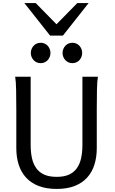

<svg xmlns="http://www.w3.org/2000/svg" viewBox="-20 -1209 743 1241"><path d="M612.8 -712.9Q607.9 -683.6 606.7 -630.1Q605.5 -576.7 605.5 -500.5V-251.5Q605.5 -191.9 589.8 -143.3Q574.2 -94.7 542.2 -60.1Q510.3 -25.4 461.4 -6.6Q412.6 12.2 346.7 12.2Q279.8 12.2 230.7 -6.6Q181.6 -25.4 149.4 -60.1Q117.2 -94.7 101.3 -143.3Q85.4 -191.9 85.4 -251.5V-500.5Q85.4 -572.8 84.2 -628.2Q83 -683.6 78.1 -712.9H178.2V-273.4Q178.2 -225.6 186.5 -187.3Q194.8 -148.9 214.4 -121.8Q233.9 -94.7 266.1 -80.3Q298.3 -65.9 346.7 -65.9Q394 -65.9 425.8 -80.3Q457.5 -94.7 476.8 -121.8Q496.1 -148.9 504.4 -187.3Q512.7 -225.6 512.7 -273.4V-712.9ZM179.2 -866.7Q179.2 -880.4 184.1 -892.3Q189 -904.3 197.5 -913.3Q206.1 -922.4 217.5 -927.5Q229 -932.6 242.7 -932.6Q256.3 -932.6 268.1 -927.5Q279.8 -922.4 288.1 -913.3Q296.4 -904.3 301.3 -892.3Q306.2 -880.4 306.2 -866.7Q306.2 -853 301.3 -841.1Q296.4 -829.1 288.1 -820.1Q279.8 -811 268.1 -805.9Q256.3 -800.8 242.7 -800.8Q229 -800.8 217.5 -805.9Q206.1 -811 197.5 -820.1Q189 -829.1 184.1 -841.1Q179.2 -853 179.2 -866.7ZM384.3 -866.7Q384.3 -880.4 389.2 -892.3Q394 -904.3 402.6 -913.3Q411.1 -922.4 422.6 -927.5Q434.1 -932.6 447.8 -932.6Q461.4 -932.6 473.1 -927.5Q484.9 -922.4 493.2 -913.3Q501.5 -904.3 506.3 -892.3Q511.2 -880.4 511.2 -866.7Q511.2 -853 506.3 -841.1Q501.5 -829.1 493.2 -820.1Q484.9 -811 473.1 -805.9Q461.4 -800.8 447.8 -800.8Q434.1 -800.8 422.6 -805.9Q411.1 -811 402.6 -820.1Q394 -829.1 389.2 -841.1Q384.3 -853 384.3 -866.7ZM210.9 -1189 345.2 -1052.2 479.5 -1189H552.7L386.7 -979H303.7L137.7 -1189Z"/></svg>

Font: Andika Am
Style: Regular
Weight: 400
Designer: Victor Gaultney, Annie Olsen, Julie Remington, Don Collingsworth, Eric Hays, Becca Hirsbrunner
Foundry: SIL International
Version: Version 5.000